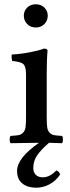

<svg xmlns="http://www.w3.org/2000/svg" viewBox="-20 -670 328 901"><path d="M199.2 -320.8V-122.1Q199.2 -89.8 201.4 -73.5Q203.6 -57.1 212.6 -47.6Q221.7 -38.1 233.4 -35.9Q245.1 -33.7 271 -32.2Q275.4 -27.8 275.4 -15.1Q275.4 -2.4 271 2Q261.2 1.5 240.7 1Q220.2 0.5 210 0Q171.4 33.7 153.8 59.8Q136.2 85.9 136.2 118.2Q136.2 138.2 147.7 150.1Q159.2 162.1 181.2 162.1Q213.4 162.1 244.1 129.9Q257.8 133.8 262.2 148.9Q242.2 179.2 211.9 195.1Q181.6 210.9 149.9 210.9Q109.9 210.9 85 191.2Q60.1 171.4 60.1 131.8Q60.1 71.8 163.1 0Q117.7 0 29.8 2Q25.4 -2.4 25.4 -15.1Q25.4 -27.8 29.8 -32.2Q55.7 -33.7 67.4 -35.9Q79.1 -38.1 88.4 -47.6Q97.7 -57.1 99.9 -73.5Q102.1 -89.8 102.1 -122.1V-320.8Q102.1 -356.9 90.1 -368.7Q78.1 -380.4 37.1 -383.8Q35.6 -388.7 34.7 -398.4Q33.7 -408.2 35.2 -414.1Q75.2 -416 119.6 -424.6Q164.1 -433.1 186 -441.9Q203.1 -441.9 203.1 -432.1Q199.2 -391.1 199.2 -320.8ZM107.4 -557.4Q91.8 -573.7 91.8 -596.2Q91.8 -618.7 107.4 -634.3Q123 -649.9 147.9 -649.9Q172.9 -649.9 188.5 -634.3Q204.1 -618.7 204.1 -596.2Q204.1 -573.7 188.5 -557.4Q172.9 -541 147.9 -541Q123 -541 107.4 -557.4Z"/></svg>

Font: Common Serif Medium
Style: Regular
Weight: 500
Designer: Philipp H. Poll, Khaled Hosny
Foundry: Stefan Peev, Context Ltd.
Version: Version 1.026